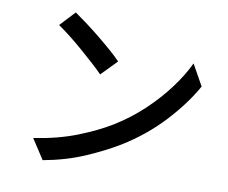

<svg xmlns="http://www.w3.org/2000/svg" viewBox="-83 -849 1165 980"><g transform="rotate(10 500.0 -359.0)"><path d="M233 -745Q259 -727 294 -701Q329 -675 366 -645Q403 -615 435.5 -586.5Q468 -558 489 -536L410 -455Q391 -475 360 -503Q329 -531 293.5 -562Q258 -593 223 -620.5Q188 -648 160 -667ZM130 -76Q255 -95 353 -133.5Q451 -172 523 -216Q604 -266 671 -329Q738 -392 789 -460.5Q840 -529 870 -593L931 -484Q877 -387 787 -290.5Q697 -194 580 -122Q504 -76 408.5 -35Q313 6 197 27Z"/></g></svg>

Font: Source Han Sans Medium
Style: Regular
Weight: 500
Designer: Ryoko NISHIZUKA Ë•øÂ°öÊ∂ºÂ≠ê (kana, bopomofo & ideographs); Paul D. Hunt (Latin, Greek & Cyrillic); Sandoll Communicatio
Foundry: Adobe
Version: Version 2.004;hotconv 1.0.118;makeotfexe 2.5.65603